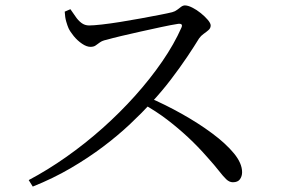

<svg xmlns="http://www.w3.org/2000/svg" viewBox="-20 -706 1040 709"><path d="M86 -41Q156 -78 225.5 -127Q295 -176 359 -233Q423 -290 479 -352.5Q535 -415 579 -479Q623 -543 650 -604Q657 -620 638 -618Q612 -614 575 -606Q538 -598 499.5 -589.5Q461 -581 427.5 -573Q394 -565 373 -559Q358 -556 349 -549.5Q340 -543 333 -538Q326 -533 314 -533Q300 -533 283 -544.5Q266 -556 252.5 -572.5Q239 -589 233 -602Q229 -611 224.5 -626.5Q220 -642 219 -663L240 -672Q249 -660 258.5 -645.5Q268 -631 280.5 -621.5Q293 -612 309 -612Q325 -612 356 -615.5Q387 -619 424.5 -625Q462 -631 500 -638Q538 -645 569 -651Q600 -657 616 -661Q627 -664 634.5 -670Q642 -676 649 -681Q656 -686 663 -686Q674 -686 690 -678Q706 -670 721.5 -657.5Q737 -645 747.5 -632.5Q758 -620 758 -612Q758 -602 750 -595Q742 -588 732 -581Q722 -574 715 -564Q698 -536 671.5 -496.5Q645 -457 611.5 -413Q578 -369 539 -327Q505 -290 460.5 -248Q416 -206 361 -164.5Q306 -123 241 -85Q176 -47 101 -17ZM840 -33Q827 -33 815.5 -44Q804 -55 788.5 -75Q773 -95 746 -125Q711 -165 674.5 -199Q638 -233 597.5 -264Q557 -295 507 -323L527 -347Q590 -320 651.5 -285.5Q713 -251 763.5 -213.5Q814 -176 844 -139.5Q874 -103 874 -70Q874 -55 866 -44Q858 -33 840 -33Z"/></svg>

Font: Noto Serif KR
Style: Regular
Weight: 400
Designer: Ryoko NISHIZUKA  (kana & ideographs); Frank Grießhammer (Latin, Greek & Cyrillic); Wenlong ZHANG  (bopomofo); Sandoll Co
Foundry: Adobe
Version: Version 2.003-H1;hotconv 1.1.1;makeotfexe 2.6.0